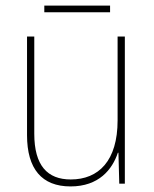

<svg xmlns="http://www.w3.org/2000/svg" viewBox="-20 -659 553 689"><path d="M375 -639H139V-615H375ZM428 -528H402V-227C402 -82 334 -15 234 -15C150 -15 103 -65 103 -179V-528H77V-174C77 -53 130 10 233 10C335 10 383 -51 403 -111H405L408 0H428Z"/></svg>

Font: Noto Sans Lao SemiCondensed Thin
Style: Regular
Weight: 100
Width: 4
Designer: Monotype Design Team
Foundry: Monotype Imaging Inc.
Version: Version 2.003